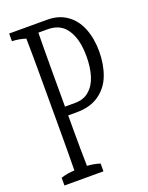

<svg xmlns="http://www.w3.org/2000/svg" viewBox="-148 -878 724 942"><g transform="rotate(-20 213.5 -406.5)"><path d="M218.8 -803.2Q279.3 -803.2 320.8 -773.9Q363.3 -744.6 384.8 -691.4Q406.2 -638.2 406.2 -570.1Q406.2 -502 385 -446.5Q363.8 -391.1 316.9 -358.9Q271.5 -326.7 198.7 -326.7Q198.7 -326.7 155.8 -326.7Q155.8 -289.6 155.8 -243.2Q155.8 -185.1 156.2 -155.3Q156.7 -125.5 157.7 -62.5Q191.4 -61 224.6 -50.3Q224.6 -35.2 224.6 -9.8Q224.6 -9.8 21 -9.8Q21 -34.7 21 -50.3Q56.6 -61.5 91.8 -62.5Q93.3 -142.6 93.3 -251Q93.3 -411.1 93.3 -560.5Q93.3 -670.4 91.8 -751Q56.2 -762.2 21 -763.2Q21 -788.1 21 -803.2Q21 -803.2 218.8 -803.2ZM208 -372.6Q253.9 -372.6 282.2 -397.9Q312 -423.3 325.7 -467.3Q339.4 -511.2 339.4 -568.4Q339.4 -657.2 306.2 -707.5Q273.9 -758.3 205.6 -758.3Q205.6 -758.3 157.2 -758.3Q156.7 -699.2 156.2 -674.8Q155.8 -629.9 155.8 -561.5Q155.8 -471.7 155.8 -372.6Q155.8 -372.6 208 -372.6Z"/></g></svg>

Font: Scarab Serif
Style: Light
Weight: 300
Designer: John Roberts
Foundry: Scarab
Version: 1.0